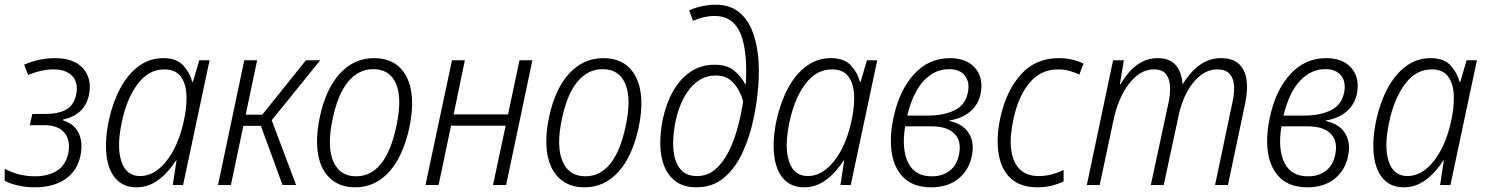

<svg xmlns="http://www.w3.org/2000/svg" viewBox="-28 -789 6337 819"><path d="M121 10Q84 10 50 2.5Q16 -5 -8 -18V-69Q52 -37 121 -37Q177 -37 214.5 -60.5Q252 -84 263 -134Q274 -189 247.5 -222Q221 -255 161 -255H99L110 -303H166Q220 -303 253.5 -321Q287 -339 297 -386Q307 -436 280.5 -464.5Q254 -493 200 -493Q149 -493 92 -469L75 -513Q139 -541 206 -541Q288 -541 326.5 -497Q365 -453 352 -386Q334 -299 241 -279L240 -276Q277 -264 295.5 -240.5Q314 -217 318 -186.5Q322 -156 315 -124Q301 -59 250 -24.5Q199 10 121 10Z M555 10Q498 10 465.5 -27Q433 -64 426 -129.5Q419 -195 437 -279Q454 -355 486 -414Q518 -473 564 -507Q610 -541 669 -541Q725 -541 753.5 -510Q782 -479 792 -440H795L822 -532H866L753 0H709L725 -105H723Q690 -53 647.5 -21.5Q605 10 555 10ZM570 -38Q630 -38 680 -99.5Q730 -161 754 -264Q769 -327 767.5 -379Q766 -431 743.5 -462Q721 -493 673 -493Q606 -493 559.5 -431Q513 -369 492 -270Q469 -164 489.5 -101Q510 -38 570 -38Z M902 0 1014 -532H1069L1020 -300H1091L1277 -532H1338L1131 -276L1235 0H1177L1085 -252H1010L957 0Z M1487 10Q1423 10 1382 -26.5Q1341 -63 1329 -130Q1317 -197 1336 -289Q1362 -411 1422.5 -476Q1483 -541 1567 -541Q1665 -541 1706 -461.5Q1747 -382 1718 -244Q1691 -121 1631.5 -55.5Q1572 10 1487 10ZM1491 -37Q1618 -37 1663 -252Q1688 -368 1661.5 -431Q1635 -494 1564 -494Q1502 -494 1457.5 -441Q1413 -388 1391 -282Q1366 -165 1393.5 -101Q1421 -37 1491 -37Z M1787 0 1900 -532H1955L1907 -301H2139L2188 -532H2243L2131 0H2075L2129 -253H1896L1843 0Z M2465 10Q2401 10 2360 -26.5Q2319 -63 2307 -130Q2295 -197 2314 -289Q2340 -411 2400.5 -476Q2461 -541 2545 -541Q2643 -541 2684 -461.5Q2725 -382 2696 -244Q2669 -121 2609.5 -55.5Q2550 10 2465 10ZM2469 -37Q2596 -37 2641 -252Q2666 -368 2639.5 -431Q2613 -494 2542 -494Q2480 -494 2435.5 -441Q2391 -388 2369 -282Q2344 -165 2371.5 -101Q2399 -37 2469 -37Z M2943 10Q2889 10 2855.5 -14.5Q2822 -39 2805.5 -80Q2789 -121 2788.5 -173Q2788 -225 2799 -280Q2814 -349 2844 -401.5Q2874 -454 2918.5 -483.5Q2963 -513 3020 -513Q3074 -513 3104.5 -487Q3135 -461 3151 -429H3153Q3154 -440 3154.5 -455.5Q3155 -471 3155 -485Q3155 -604 3122.5 -662.5Q3090 -721 3020 -721Q2975 -721 2928 -700L2912 -745Q2936 -756 2966.5 -762.5Q2997 -769 3024 -769Q3082 -769 3119.5 -741Q3157 -713 3178 -664Q3199 -615 3205.5 -552.5Q3212 -490 3206.5 -421.5Q3201 -353 3187 -286Q3171 -207 3140 -139.5Q3109 -72 3060.5 -31Q3012 10 2943 10ZM2946 -38Q2990 -38 3023.5 -67Q3057 -96 3080.5 -143Q3104 -190 3119 -246.5Q3134 -303 3142 -357Q3129 -404 3100.5 -435.5Q3072 -467 3025 -467Q2962 -467 2917.5 -414Q2873 -361 2854 -273Q2845 -229 2843.5 -187.5Q2842 -146 2851.5 -112Q2861 -78 2883.5 -58Q2906 -38 2946 -38Z M3403 10Q3346 10 3313.5 -27Q3281 -64 3274 -129.5Q3267 -195 3285 -279Q3302 -355 3334 -414Q3366 -473 3412 -507Q3458 -541 3517 -541Q3573 -541 3601.5 -510Q3630 -479 3640 -440H3643L3670 -532H3714L3601 0H3557L3573 -105H3571Q3538 -53 3495.5 -21.5Q3453 10 3403 10ZM3418 -38Q3478 -38 3528 -99.5Q3578 -161 3602 -264Q3617 -327 3615.5 -379Q3614 -431 3591.5 -462Q3569 -493 3521 -493Q3454 -493 3407.5 -431Q3361 -369 3340 -270Q3317 -164 3337.5 -101Q3358 -38 3418 -38Z M3944 10Q3871 10 3829.5 -28.5Q3788 -67 3776.5 -133.5Q3765 -200 3783 -285Q3807 -402 3870 -471.5Q3933 -541 4024 -541Q4095 -541 4131.5 -499Q4168 -457 4155 -389Q4145 -342 4110.5 -313Q4076 -284 4022 -275V-273Q4079 -261 4104.5 -221Q4130 -181 4117 -122Q4105 -63 4060 -26.5Q4015 10 3944 10ZM4020 -494Q3959 -494 3912.5 -444.5Q3866 -395 3842 -296H3931Q3996 -296 4042.5 -318Q4089 -340 4100 -392Q4110 -437 4088.5 -465.5Q4067 -494 4020 -494ZM3948 -37Q3993 -37 4024 -61.5Q4055 -86 4063 -132Q4074 -187 4043.5 -218.5Q4013 -250 3946 -250H3833Q3817 -151 3846.5 -93.5Q3876 -36 3948 -37Z M4398 10Q4324 10 4283 -28.5Q4242 -67 4231.5 -134.5Q4221 -202 4239 -287Q4264 -401 4326.5 -471Q4389 -541 4488 -541Q4545 -541 4594 -518L4576 -471Q4558 -480 4534 -486.5Q4510 -493 4485 -493Q4411 -493 4363 -435Q4315 -377 4295 -280Q4279 -209 4285 -154.5Q4291 -100 4320 -69Q4349 -38 4403 -38Q4430 -38 4456 -44.5Q4482 -51 4509 -64V-15Q4486 -4 4458 3Q4430 10 4398 10Z M4608 0 4720 -532H4766L4749 -430H4752Q4768 -458 4790.5 -483.5Q4813 -509 4843 -525Q4873 -541 4910 -541Q4961 -541 4987 -511.5Q5013 -482 5016 -431H5018Q5035 -459 5058 -484Q5081 -509 5111.5 -525Q5142 -541 5180 -541Q5231 -541 5257.5 -515.5Q5284 -490 5289.5 -447Q5295 -404 5284 -351L5210 0H5155L5229 -352Q5238 -391 5236 -423Q5234 -455 5217 -474Q5200 -493 5164 -493Q5126 -493 5093 -467.5Q5060 -442 5036 -398Q5012 -354 5000 -298L4936 0H4881L4956 -349Q4964 -385 4963 -418Q4962 -451 4946.5 -472Q4931 -493 4893 -493Q4836 -493 4788.5 -432.5Q4741 -372 4720 -269L4663 0Z M5549 10Q5476 10 5434.5 -28.5Q5393 -67 5381.5 -133.5Q5370 -200 5388 -285Q5412 -402 5475 -471.5Q5538 -541 5629 -541Q5700 -541 5736.5 -499Q5773 -457 5760 -389Q5750 -342 5715.5 -313Q5681 -284 5627 -275V-273Q5684 -261 5709.5 -221Q5735 -181 5722 -122Q5710 -63 5665 -26.5Q5620 10 5549 10ZM5625 -494Q5564 -494 5517.5 -444.5Q5471 -395 5447 -296H5536Q5601 -296 5647.5 -318Q5694 -340 5705 -392Q5715 -437 5693.5 -465.5Q5672 -494 5625 -494ZM5553 -37Q5598 -37 5629 -61.5Q5660 -86 5668 -132Q5679 -187 5648.5 -218.5Q5618 -250 5551 -250H5438Q5422 -151 5451.5 -93.5Q5481 -36 5553 -37Z M5961 10Q5904 10 5871.5 -27Q5839 -64 5832 -129.5Q5825 -195 5843 -279Q5860 -355 5892 -414Q5924 -473 5970 -507Q6016 -541 6075 -541Q6131 -541 6159.5 -510Q6188 -479 6198 -440H6201L6228 -532H6272L6159 0H6115L6131 -105H6129Q6096 -53 6053.5 -21.5Q6011 10 5961 10ZM5976 -38Q6036 -38 6086 -99.5Q6136 -161 6160 -264Q6175 -327 6173.5 -379Q6172 -431 6149.5 -462Q6127 -493 6079 -493Q6012 -493 5965.5 -431Q5919 -369 5898 -270Q5875 -164 5895.5 -101Q5916 -38 5976 -38Z"/></svg>

Font: Noto Sans SemiCondensed Light
Style: Italic
Weight: 300
Width: 4
Italic angle: -12°
Designer: Monotype Design Team
Foundry: Monotype Imaging Inc.
Version: Version 2.013; ttfautohint (v1.8.4.7-5d5b)